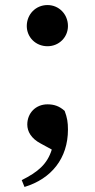

<svg xmlns="http://www.w3.org/2000/svg" viewBox="-20 -556 375 760"><path d="M168 -373C214 -373 249 -409 249 -453C249 -499 214 -536 168 -536C121 -536 86 -499 86 -453C86 -409 121 -373 168 -373ZM77 184C183 152 249 71 249 -43C249 -72 246 -90 236 -117C215 -136 194 -143 168 -143C121 -143 88 -108 88 -63C88 -36 103 -8 141 12L185 36C167 94 130 125 66 157Z"/></svg>

Font: Noto Serif JP
Style: Bold
Weight: 700
Designer: Ryoko NISHIZUKA 西塚涼子 (kana & ideographs); Frank Grießhammer (Latin, Greek & Cyrillic); Wenlong ZHANG 张文龙 (bopomofo); San
Foundry: Adobe
Version: Version 2.001;hotconv 1.1.0;makeotfexe 2.6.0